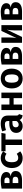

<svg xmlns="http://www.w3.org/2000/svg" viewBox="2316 -2946 647 5320"><g transform="rotate(-90 2640.0 -286.5)"><path d="M414 -313C494 -327 534 -370 534 -434C534 -538 438 -590 291 -590C220 -590 150 -581 73 -566V0H308C455 0 561 -52 561 -175C561 -254 514 -302 414 -313ZM288 -488C350 -488 381 -467 381 -418C381 -367 349 -347 299 -347H227V-485C249 -487 267 -488 288 -488ZM303 -104H227V-260H305C375 -260 402 -235 402 -186C402 -124 362 -104 303 -104Z M916 -590C749 -590 643 -463 643 -282C643 -99 748 17 918 17C994 17 1055 -8 1106 -50L1039 -146C997 -119 968 -106 926 -106C854 -106 805 -150 805 -283C805 -416 850 -471 927 -471C969 -471 1003 -458 1039 -430L1106 -521C1052 -567 993 -590 916 -590Z M1616 -572H1109V-457H1281V0H1434V-457H1596Z M2098 -159V-390C2098 -519 2029 -590 1870 -590C1805 -590 1730 -576 1658 -548L1694 -445C1751 -464 1807 -475 1845 -475C1916 -475 1947 -453 1947 -381V-353H1881C1712 -353 1617 -285 1617 -160C1617 -56 1689 17 1803 17C1871 17 1934 -6 1975 -68C1998 -12 2042 9 2106 15L2139 -86C2112 -96 2098 -112 2098 -159ZM1846 -93C1798 -93 1772 -122 1772 -173C1772 -235 1813 -266 1897 -266H1947V-157C1924 -116 1889 -93 1846 -93Z M2580 0H2733V-572H2580V-349H2403V-572H2249V0H2403V-233H2580Z M3124 -590C2952 -590 2849 -469 2849 -286C2849 -96 2953 17 3123 17C3295 17 3398 -105 3398 -286C3398 -476 3295 -590 3124 -590ZM3124 -475C3199 -475 3238 -418 3238 -286C3238 -156 3199 -97 3123 -97C3048 -97 3009 -154 3009 -286C3009 -417 3048 -475 3124 -475Z M3853 -313C3933 -327 3973 -370 3973 -434C3973 -538 3877 -590 3730 -590C3659 -590 3589 -581 3512 -566V0H3747C3894 0 4000 -52 4000 -175C4000 -254 3953 -302 3853 -313ZM3727 -488C3789 -488 3820 -467 3820 -418C3820 -367 3788 -347 3738 -347H3666V-485C3688 -487 3706 -488 3727 -488ZM3742 -104H3666V-260H3744C3814 -260 3841 -235 3841 -186C3841 -124 3801 -104 3742 -104Z M4604 -572H4443L4242 -151C4252 -187 4262 -269 4262 -353V-572H4114V0H4275L4478 -421C4469 -386 4458 -308 4458 -217V0H4604Z M5092 -313C5172 -327 5212 -370 5212 -434C5212 -538 5116 -590 4969 -590C4898 -590 4828 -581 4751 -566V0H4986C5133 0 5239 -52 5239 -175C5239 -254 5192 -302 5092 -313ZM4966 -488C5028 -488 5059 -467 5059 -418C5059 -367 5027 -347 4977 -347H4905V-485C4927 -487 4945 -488 4966 -488ZM4981 -104H4905V-260H4983C5053 -260 5080 -235 5080 -186C5080 -124 5040 -104 4981 -104Z"/></g></svg>

Font: Glow Sans TC Normal
Style: Bold
Weight: 700
Designer: Ryoko NISHIZUKA (kana, bopomofo & ideographs); Paul D. Hunt (Latin, Greek & Cyrillic); Sandoll Communications, Soo-young
Version: Version 0.93